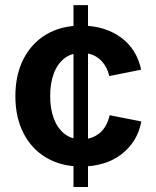

<svg xmlns="http://www.w3.org/2000/svg" viewBox="-20 -748 625 768"><path d="M273.9 0V-727.5H332V0ZM305.2 -82Q224.6 -82 165.3 -117.2Q106 -152.3 73.7 -215.8Q41.5 -279.3 41.5 -363.3Q41.5 -447.8 73.7 -511.5Q106 -575.2 165.3 -610.4Q224.6 -645.5 305.2 -645.5Q352.5 -645.5 392.6 -633.3Q432.6 -621.1 463.9 -598.1Q495.1 -575.2 515.6 -542.7Q536.1 -510.3 544.4 -469.2L417 -443.8Q412.1 -465.3 402.3 -482.2Q392.6 -499 378.7 -511.2Q364.7 -523.4 346.7 -529.8Q328.6 -536.1 306.6 -536.1Q264.6 -536.1 236.8 -513.9Q209 -491.7 194.8 -452.9Q180.7 -414.1 180.7 -363.8Q180.7 -314 194.8 -275.1Q209 -236.3 236.8 -213.6Q264.6 -190.9 306.6 -190.9Q329.1 -190.9 347.4 -197.8Q365.7 -204.6 380.1 -217Q394.5 -229.5 404.1 -247.3Q413.6 -265.1 418.5 -287.1L545.4 -262.2Q537.6 -220.2 516.8 -187Q496.1 -153.8 464.8 -130.1Q433.6 -106.4 393.1 -94.2Q352.5 -82 305.2 -82Z"/></svg>

Font: Inter Cardless
Style: Bold
Weight: 700
Designer: Rasmus Andersson
Foundry: rsms
Version: Version 4.001;git-9221beed3